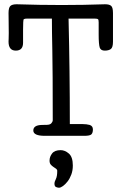

<svg xmlns="http://www.w3.org/2000/svg" viewBox="-20 -636 557 899"><path d="M212 116Q212 98 224 82.5Q236 67 264 67Q284 67 302.5 83Q321 99 321 139Q321 162 314 181Q307 200 296.5 213.5Q286 227 275 235Q264 243 256 243Q251 243 243 240Q235 237 235 224Q235 215 241.5 202.5Q248 190 248 164Q248 158 242.5 154Q237 150 230 145.5Q223 141 217.5 134.5Q212 128 212 116ZM54 -399Q20 -399 20 -441Q20 -442 20.5 -454.5Q21 -467 21 -481Q21 -495 20.5 -534Q20 -573 20 -575Q20 -600 28.5 -608Q37 -616 58 -616Q273 -609 472 -616Q493 -616 501 -608Q509 -600 509 -575Q509 -575 509 -441Q509 -414 499 -406.5Q489 -399 470.5 -399Q452 -399 447 -413Q442 -429 442 -474Q442 -519 442 -531Q442 -543 439 -546Q435 -549 422 -549H301Q307 -302 307 -55H367Q385 -55 400 -51Q415 -46 415 -30Q415 -14 408 -7Q401 0 374 0H190Q136 0 136 -25Q136 -50 176 -51Q186 -51 200.5 -51.5Q215 -52 221 -59.5Q227 -67 227 -72Q227 -308 225 -399.5Q223 -491 223 -549H107Q96 -549 91 -546Q88 -541 88 -495.5Q88 -450 88 -436Q88 -399 54 -399Z"/></svg>

Font: Scratch Savers
Style: Book
Weight: 400
Designer: Pablo Impallari, Rodrigo Fuenzalida, Brenda Gallo
Foundry: Pablo Impallari, Rodrigo Fuenzalida, Brenda Gallo
Version: Version 4.0b1